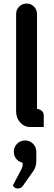

<svg xmlns="http://www.w3.org/2000/svg" viewBox="-20 -718 307 1084"><path d="M58 336 52 329 57 321Q57 321 101 237Q108 223 108 210Q108 209 108 207L107 201L102 199Q82 193 70 176.5Q58 160 58 139Q58 112 76.5 93.5Q95 75 122 75Q148 75 166.5 93.5Q185 112 185 139V189Q185 222 170 245L108 333Q98 346 80 346Q65 346 58 336ZM71 -88Q71 -88 71 -639Q71 -663 88 -680.5Q105 -698 131 -698Q155 -698 172 -680.5Q189 -663 189 -639V-103Q205 -102 216 -92Q227 -82 227 -66V-1H154Q118 0 94.5 -26Q71 -52 71 -88Z"/></svg>

Font: FifthLeg
Style: Bold
Weight: 700
Designer: Jakub Steiner
Version: Version 1.0